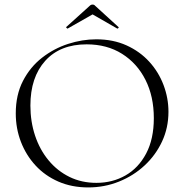

<svg xmlns="http://www.w3.org/2000/svg" viewBox="-20 -808 806 840"><path d="M366 12Q294 12 235.5 -13.5Q177 -39 135.5 -84Q94 -129 71.5 -187.5Q49 -246 49 -312Q49 -393 80.5 -454Q112 -515 164 -555.5Q216 -596 278 -616Q340 -636 401 -636Q475 -636 533.5 -609.5Q592 -583 633 -538Q674 -493 695.5 -436Q717 -379 717 -319Q717 -249 689 -189Q661 -129 612.5 -84Q564 -39 500.5 -13.5Q437 12 366 12ZM402 -8Q472 -8 529 -40.5Q586 -73 619.5 -136.5Q653 -200 653 -291Q653 -386 616.5 -458.5Q580 -531 514 -572.5Q448 -614 359 -614Q243 -614 178 -542Q113 -470 113 -346Q113 -276 133.5 -214.5Q154 -153 192.5 -106.5Q231 -60 284 -34Q337 -8 402 -8ZM270 -690 373 -783Q378 -788 385 -788Q392 -788 396 -783L498 -690Q501 -689 498 -685.5Q495 -682 493 -683L385 -745L276 -683Q275 -682 271.5 -685.5Q268 -689 270 -690Z"/></svg>

Font: Cormorant Light
Style: Regular
Weight: 300
Designer: Christian Thalmann (Catharsis Fonts)
Foundry: Catharsis Fonts
Version: Version 4.000